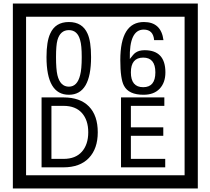

<svg xmlns="http://www.w3.org/2000/svg" viewBox="-20 -980 1195 1090"><path d="M1103 90H53V-960H1103ZM1028 15V-885H128V15ZM497 -656Q497 -442 371 -442Q244 -442 244 -656Q244 -744 265 -789Q294 -855 371 -855Q448 -855 477 -789Q497 -745 497 -656ZM444 -656Q444 -723 435 -752Q420 -809 371 -809Q322 -809 306 -752Q298 -723 298 -656Q298 -587 306 -553Q322 -488 371 -488Q419 -488 435 -554Q444 -587 444 -656ZM919 -569Q919 -511 886.5 -476.5Q854 -442 795 -442Q711 -442 684 -493Q663 -531 663 -639Q663 -855 797 -855Q895 -855 908 -752H855Q850 -812 796 -812Q713 -812 717 -645Q738 -673 748 -680Q768 -695 801 -695Q919 -695 919 -569ZM862 -569Q862 -653 793 -653Q723 -653 723 -569Q723 -485 793 -485Q862 -485 862 -569ZM535 -229Q535 -136 484.5 -83Q434 -30 340 -30H216V-427H340Q435 -427 485 -375.5Q535 -324 535 -229ZM481 -229Q481 -298 445 -338.5Q409 -379 341 -379H272V-78H341Q409 -78 445 -119Q481 -160 481 -229ZM918 -30H667V-427H913V-379H723V-257H907V-209H723V-78H918Z"/></svg>

Font: Unicode BMP Fallback SIL
Style: Regular
Weight: 400
Foundry: NRSI, SIL International
Version: Version 5.1 Based on Unicode 5.1